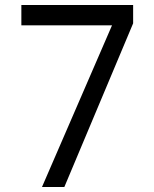

<svg xmlns="http://www.w3.org/2000/svg" viewBox="-20 -753 620 773"><path d="M516 -733H66V-651H431L149 0H239L516 -659Z"/></svg>

Font: Kreadon Medium
Style: Regular
Weight: 500
Designer: kohakuno
Foundry: StudioGnu
Version: Version 1.000;Glyphs 3.1.2 (3151)